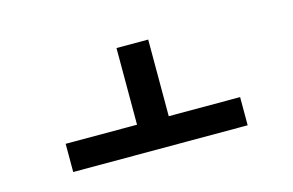

<svg xmlns="http://www.w3.org/2000/svg" viewBox="-46 -623 642 421"><g transform="rotate(-15 275.0 -412.0)"><path d="M473 -293H77V-357H239V-531H311V-357H473Z"/></g></svg>

Font: Lode
Style: Regular
Weight: 400
Monospace: yes
Designer: Belleve Invis
Foundry: Belleve Invis
Version: Version 29.2.0; ttfautohint (v1.8.3)